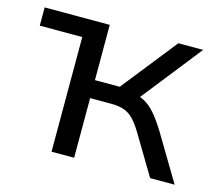

<svg xmlns="http://www.w3.org/2000/svg" viewBox="-77 -584 773 681"><g transform="rotate(15 309.5 -244.0)"><path d="M164 0V-421H8V-488H247V-285H338L499 -488H590L403 -251L383 -276Q412 -273 433 -261.5Q454 -250 473 -228Q492 -206 515 -169L616 0H526L438 -147Q421 -175 405.5 -190.5Q390 -206 371 -212.5Q352 -219 324 -219H247V0Z"/></g></svg>

Font: Nunito Sans 11pt
Style: Regular
Weight: 400
Version: Version 3.101;gftools[0.9.27]